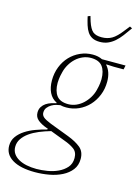

<svg xmlns="http://www.w3.org/2000/svg" viewBox="-181 -805 797 1093"><g transform="rotate(15 217.0 -258.5)"><path d="M136 212Q50 212 3 183.5Q-44 155 -44 104Q-44 73 -27 49.5Q-10 26 17 8.5Q44 -9 77 -21Q110 -33 142 -41L144 -46L135 -49Q104 -60 83.5 -76.5Q63 -93 63 -120Q63 -140 72 -154Q81 -168 94.5 -177Q108 -186 124 -191Q140 -196 154 -199V-202Q124 -217 109.5 -247Q95 -277 95 -318Q95 -361 109.5 -398Q124 -435 149.5 -462Q175 -489 209.5 -504.5Q244 -520 283 -520Q315 -520 339 -508H478L473 -484H416L371 -486L370 -484Q401 -450 401 -392Q401 -349 386 -312Q371 -275 345.5 -248Q320 -221 286 -205.5Q252 -190 213 -190Q193 -190 178 -194Q169 -193 155 -189.5Q141 -186 127.5 -178Q114 -170 104.5 -158Q95 -146 95 -128Q95 -113 107.5 -102Q120 -91 153 -78L266 -35Q313 -17 341 6Q369 29 369 72Q369 110 348.5 136.5Q328 163 294.5 180Q261 197 219.5 204.5Q178 212 136 212ZM219 -211Q243 -211 265 -220.5Q287 -230 305 -246.5Q323 -263 336.5 -285Q350 -307 356 -331Q363 -358 364.5 -374.5Q366 -391 366 -397Q366 -445 345.5 -472Q325 -499 277 -499Q253 -499 230.5 -489.5Q208 -480 190 -463.5Q172 -447 159 -425Q146 -403 140 -379Q133 -352 131.5 -335.5Q130 -319 130 -313Q130 -265 150.5 -238Q171 -211 219 -211ZM140 192Q169 192 203 186.5Q237 181 266 167.5Q295 154 314.5 132Q334 110 334 76Q334 41 310.5 24Q287 7 253 -5L166 -38Q131 -28 99.5 -15Q68 -2 44 15Q20 32 5.5 53.5Q-9 75 -9 101Q-9 124 2.5 141Q14 158 34.5 169.5Q55 181 82 186.5Q109 192 140 192ZM300 -600Q274 -600 256.5 -609Q239 -618 228 -634.5Q217 -651 210 -673.5Q203 -696 197 -723L212 -729L221 -699Q235 -657 252.5 -642.5Q270 -628 304 -628Q338 -628 364 -643Q390 -658 422 -700L445 -729L459 -722Q440 -695 423 -672.5Q406 -650 387.5 -634Q369 -618 348 -609Q327 -600 300 -600Z"/></g></svg>

Font: IBM Plex Serif ExtraLight
Style: Italic
Weight: 200
Italic angle: -14°
Designer: Mike Abbink, Paul van der Laan, Pieter van Rosmalen
Foundry: Bold Monday
Version: Version 2.5